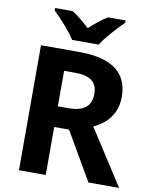

<svg xmlns="http://www.w3.org/2000/svg" viewBox="-99 -1007 856 1080"><g transform="rotate(10 328.5 -467.0)"><path d="M85 0V-714H304Q398 -714 460 -690.5Q522 -667 552.5 -621Q583 -575 583 -506Q583 -458 566 -421Q549 -384 520 -358Q491 -332 454 -315L657 0H482L323 -274H238V0ZM238 -392H301Q362 -392 395 -417Q428 -442 428 -499Q428 -531 414.5 -552Q401 -573 373 -584Q345 -595 301 -595H238ZM252 -774Q238 -797 215.5 -824Q193 -851 169.5 -876.5Q146 -902 127 -920V-934H227Q253 -918 277 -898Q301 -878 327 -854Q353 -878 378 -898Q403 -918 429 -934H529V-920Q511 -903 487 -877Q463 -851 440.5 -824Q418 -797 404 -774Z"/></g></svg>

Font: Noto Sans Symbols
Style: Bold
Weight: 700
Version: Version 2.002